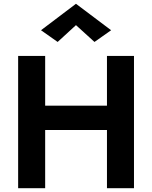

<svg xmlns="http://www.w3.org/2000/svg" viewBox="-20 -996 804 1016"><path d="M382 -863 285 -774 197 -836 382 -976 568 -836 480 -774ZM76 -700H219V-437H546V-700H689V0H546V-308H219V0H76Z"/></svg>

Font: Von Semi
Style: Regular
Weight: 600
Version: Version 4.000; ttfautohint (v1.8.4.7-5d5b)